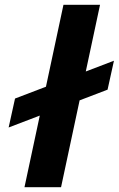

<svg xmlns="http://www.w3.org/2000/svg" viewBox="-20 -780 495 800"><path d="M428.2 -406.4 16 -248.8 42.6 -369.4 454.8 -527ZM234.4 0H82L244.4 -760H396.8Z"/></svg>

Font: Be Vietnam Pro Variable Thin
Style: Italic
Weight: 100
Italic angle: -12°
Designer: Lam Bao, Tony Le, Vietanh Nguyen
Foundry: Yellow Type Foundry
Version: Version 1.002